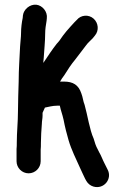

<svg xmlns="http://www.w3.org/2000/svg" viewBox="-20 -698 530 812"><path d="M56 -228C56 -182 51 -139 51 -95C51 -85 51 -76 50 -68V-16C50 12 73 35 101 35C129 35 152 12 152 -16V-65C153 -73 153 -82 153 -93C153 -119 155 -148 157 -174C157 -186 160 -197 160 -208V-221C162 -226 167 -236 170 -243C185 -246 203 -251 221 -251H233C238 -227 243 -218 249 -191C254 -164 263 -128 270 -105C282 -64 302 -25 318 11L330 37C334 45 337 52 340 58L345 67C352 79 362 87 375 91C420 104 456 58 435 19L422 -7C415 -20 407 -42 400 -53L393 -67C386 -79 380 -97 376 -112C359 -149 350 -212 338 -254C331 -271 331 -285 324 -303C312 -339 289 -353 250 -353H234C239 -362 245 -371 252 -380C266 -403 282 -427 298 -446C313 -465 328 -485 343 -505C352 -518 361 -524 372 -536L381 -547C400 -569 396 -601 376 -619C355 -638 322 -635 305 -614L295 -604C282 -589 274 -582 261 -566L246 -547L232 -527C228 -522 224 -517 220 -513C201 -489 184 -463 166 -436C165 -435 164 -433 163 -432L165 -454C167 -488 171 -524 171 -555C171 -575 174 -592 177 -610L178 -620C182 -649 159 -675 134 -678C106 -681 80 -658 77 -633L76 -622C72 -604 69 -579 69 -558C69 -539 66 -523 65 -502C63 -453 59 -407 59 -354C58 -316 56 -265 56 -228Z"/></svg>

Font: Electronic
Style: UltBlk
Weight: 500
Version: Version 1.011